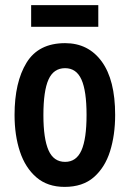

<svg xmlns="http://www.w3.org/2000/svg" viewBox="-20 -722 509 752"><path d="M431 -272Q431 -193 411 -129.5Q391 -66 347.5 -28Q304 10 233 10Q166 10 122.5 -27.5Q79 -65 58 -128.5Q37 -192 37 -272Q37 -400 84 -476.5Q131 -553 235 -553Q326 -553 378.5 -481Q431 -409 431 -272ZM150 -271Q150 -179 170 -133.5Q190 -88 235 -88Q279 -88 299 -133Q319 -178 319 -272Q319 -366 299 -410.5Q279 -455 235 -455Q190 -455 170 -410.5Q150 -366 150 -271ZM365 -702V-617H102V-702Z"/></svg>

Font: Noto Sans Malayalam ExtraCondensed SemiBold
Style: Regular
Weight: 600
Width: 2
Designer: Jelle Bosma - Monotype Design Team
Foundry: Monotype Imaging Inc.
Version: Version 2.104; ttfautohint (v1.8.4.7-5d5b)